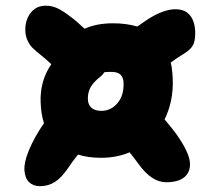

<svg xmlns="http://www.w3.org/2000/svg" viewBox="-20 -680 740 667"><path d="M119.1 -33.2Q95.7 -33.2 81.3 -46.9Q66.9 -60.5 64.9 -88.1Q63 -115.7 80.1 -157.2Q100.1 -205.1 132.8 -252Q122.6 -283.2 121.1 -325.2Q118.7 -399.4 158.2 -457Q134.8 -479 123 -487.8Q102.5 -504.4 93 -513.7Q83.5 -522.9 75.7 -539.3Q67.9 -555.7 67.9 -576.2Q67.9 -612.3 87.2 -636.2Q106.4 -660.2 139.2 -660.2Q159.7 -660.2 178.7 -651.6Q197.8 -643.1 226.1 -621.1Q245.1 -607.4 273.9 -580.1Q314.5 -599.1 374 -599.1Q417.5 -599.1 457 -587.9Q479.5 -604 493.2 -612.8Q548.3 -647.9 589.8 -647.9Q623.5 -647.9 640.9 -625.7Q658.2 -603.5 658.2 -564Q658.2 -537.1 650.1 -522.5Q642.1 -507.8 620.1 -494.1Q594.2 -478.5 573.2 -462.9Q578.6 -440.4 580.1 -405.8Q583 -328.6 551.8 -265.1Q581.1 -230.5 592.8 -213.9Q640.1 -147 640.1 -109.9Q640.1 -79.6 618.9 -63.2Q597.7 -46.9 557.1 -46.9Q506.8 -46.9 460.9 -110.8Q451.2 -124.5 430.2 -150.9Q385.7 -131.8 331.1 -131.8Q285.2 -131.8 251 -143.1Q230 -116.7 217.8 -98.1Q194.3 -63 170.9 -48.1Q147.5 -33.2 119.1 -33.2ZM285.2 -337.9Q285.2 -316.4 297.6 -305.7Q310.1 -294.9 332 -294.9Q365.7 -294.9 388.4 -322Q411.1 -349.1 409.2 -394Q407.2 -430.2 368.2 -430.2Q349.6 -430.2 342.8 -429.2Q335 -418 328.1 -413.1Q305.7 -395.5 295.4 -378.2Q285.2 -360.8 285.2 -337.9Z"/></svg>

Font: Shantell Sans Irregular
Style: Regular
Weight: 800
Designer: Stephen Nixon, Anya Danilova, Shantell Martin
Foundry: Arrow Type
Version: Version 1.006;[9816181b4]